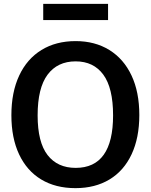

<svg xmlns="http://www.w3.org/2000/svg" viewBox="-20 -965 781 995"><path d="M193.5 -35C243.2 -5 302.3 10 371 10C439 10 497.8 -5 547.5 -35C597.2 -65 635.3 -108.5 662 -165.5C688.7 -222.5 702 -290.3 702 -369C702 -448.3 688.5 -516.7 661.5 -574C634.5 -631.3 596.2 -675.3 546.5 -706C496.8 -736.7 438.7 -752 372 -752C304 -752 245 -736.7 195 -706C145 -675.3 106.5 -631.2 79.5 -573.5C52.5 -515.8 39 -447.3 39 -368C39 -289.3 52.3 -221.7 79 -165C105.7 -108.3 143.8 -65 193.5 -35ZM566 -367C566 -185.7 501.3 -95 372 -95C309.3 -95 260.8 -117.2 226.5 -161.5C192.2 -205.8 175 -274.3 175 -367C175 -461.7 192.2 -532 226.5 -578C260.8 -624 309.3 -647 372 -647C434 -647 481.8 -624 515.5 -578C549.2 -532 566 -461.7 566 -367ZM540 -861V-945H204V-861Z"/></svg>

Font: Morrison SemiBold
Style: Regular
Weight: 600
Designer: Pablo Impallari, Rodrigo Fuenzalida (Modified by Dan O. Williams)
Version: Version 0.030; ttfautohint (v1.8.1)